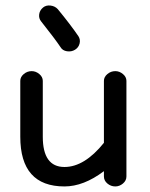

<svg xmlns="http://www.w3.org/2000/svg" viewBox="-20 -662 539 691"><path d="M395 9Q379 9 366.5 -1.5Q354 -12 354 -27V-46Q281 9 212 9Q53 9 53 -170V-371Q53 -385 65.5 -395.5Q78 -406 94 -406Q109 -406 121.5 -395.5Q134 -385 134 -371V-170Q134 -61 212 -61Q284 -61 354 -148V-371Q354 -385 366.5 -395.5Q379 -406 395 -406Q410 -406 422.5 -395.5Q435 -385 435 -371V-27Q435 -12 422.5 -1.5Q410 9 395 9ZM198 -492Q178 -522 128 -585Q119 -596 121 -610.5Q123 -625 135 -635Q146 -644 162 -642Q178 -640 188 -629Q234 -573 262 -532Q270 -520 266.5 -505.5Q263 -491 250 -483Q237 -475 221 -477.5Q205 -480 198 -492Z"/></svg>

Font: Hoogli Semibold
Style: Regular
Weight: 600
Designer: Anand Singh Naorem
Foundry: Brand New Type
Version: Version 1.00 b007